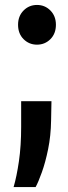

<svg xmlns="http://www.w3.org/2000/svg" viewBox="-20 -548 276 776"><path d="M129.5 -367.5Q97.5 -367.5 75.2 -389.8Q53 -412 53 -448Q53 -483 75.2 -505.5Q97.5 -528 129.5 -528Q161.5 -528 183.8 -505.5Q206 -483 206 -448Q206 -412 183.8 -389.8Q161.5 -367.5 129.5 -367.5ZM35 208Q47.5 165.5 56.5 103.5Q65.5 41.5 65.5 -35.5V-139H188L186.5 -61Q185.5 1 174.5 54.8Q163.5 108.5 149.2 148.2Q135 188 124 208Z"/></svg>

Font: Spline Sans Medium
Style: Regular
Weight: 500
Designer: Eben Sorkin, Mirko Velimirovic
Foundry: Sorkin Type
Version: Version 1.000; ttfautohint (v1.8.3)